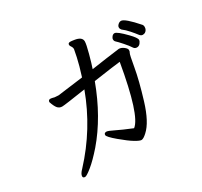

<svg xmlns="http://www.w3.org/2000/svg" viewBox="-166 -979 1332 1267"><g transform="rotate(-30 500.0 -346.0)"><path d="M867 -504Q851 -504 843 -516Q830 -537 802 -568.5Q774 -600 764.5 -608Q755 -616 755 -628Q755 -639 764 -649.5Q773 -660 784 -660Q803 -660 863 -598Q903 -557 903 -541Q903 -530 892.5 -517Q882 -504 867 -504ZM941 -557Q928 -557 917 -572Q906 -587 882.5 -614Q859 -641 836 -658Q828 -667 828 -678Q828 -689 839 -699Q850 -709 862 -709Q890 -709 973 -614Q978 -607 978 -597Q978 -573 959 -561Q951 -557 941 -557ZM143 65Q127 65 127 52Q127 34 153 8Q335 -188 427 -438Q264 -413 245 -413Q223 -413 210 -428.5Q197 -444 185 -480Q185 -495 199 -497Q210 -497 231 -491Q246 -489 260 -489L453 -514Q478 -592 489.5 -646Q501 -700 501 -704Q501 -708 499 -714.5Q497 -721 491.5 -728.5Q486 -736 486 -743Q486 -757 503 -757Q513 -757 532 -754Q588 -746 588 -711Q588 -690 570.5 -625Q553 -560 541 -526Q654 -543 757 -556Q775 -556 793.5 -542Q812 -528 812 -516Q812 -504 806.5 -496.5Q801 -489 785.5 -399Q770 -309 728.5 -173Q687 -37 629 15Q602 40 587 40Q574 40 540.5 20Q507 0 451 -47Q395 -94 395 -108Q395 -124 413 -124Q425 -124 466 -103.5Q507 -83 583 -52Q656 -107 720 -479Q686 -476 514 -451Q430 -224 296 -68Q239 -3 197 31Q155 65 143 65Z"/></g></svg>

Font: LXGW WenKai Medium
Style: Regular
Weight: 500
Designer: LXGW / Fontworks Inc.
Foundry: LXGW / Fontworks Inc.
Version: Version 1.501; October 10, 2024